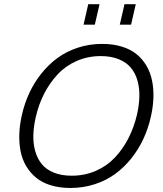

<svg xmlns="http://www.w3.org/2000/svg" viewBox="-20 -912 798 939"><path d="M388.7 -791.5 411.6 -891.6H466.8L443.8 -791.5ZM565.9 -791.5 588.9 -891.6H644L621.1 -791.5ZM324.2 7.3Q271 7.3 228.3 -5.9Q185.5 -19 156.5 -43Q127.4 -66.9 107.9 -99.9Q88.4 -132.8 80.6 -173.1Q72.8 -213.4 74.5 -258.1Q76.2 -302.7 87.4 -351.1Q100.1 -407.2 123.8 -458Q147.5 -508.8 182.6 -552.7Q217.8 -596.7 261.5 -628.7Q305.2 -660.6 361.3 -679Q417.5 -697.3 479.5 -697.3Q532.7 -697.3 575.7 -684.1Q618.7 -670.9 647.9 -647Q677.2 -623 696.5 -590.1Q715.8 -557.1 723.9 -516.8Q731.9 -476.6 730.2 -431.9Q728.5 -387.2 717.3 -338.9Q704.6 -282.7 680.9 -231.9Q657.2 -181.2 622.1 -137.2Q586.9 -93.3 543.2 -61.3Q499.5 -29.3 443.1 -11Q386.7 7.3 324.2 7.3ZM330.6 -52.7Q394 -52.7 448.5 -76.4Q502.9 -100.1 542 -141.6Q581.1 -183.1 608.2 -236.1Q635.3 -289.1 649.9 -351.1Q660.6 -398.4 661.6 -440.2Q662.6 -481.9 652.1 -518.6Q641.6 -555.2 619.6 -581.3Q597.7 -607.4 560.3 -622.6Q522.9 -637.7 473.1 -637.7Q409.7 -637.7 355.5 -614Q301.3 -590.3 262.2 -548.6Q223.1 -506.8 196 -453.9Q168.9 -400.9 154.8 -338.9Q144 -291.5 143.1 -249.8Q142.1 -208 152.6 -171.6Q163.1 -135.3 184.8 -108.9Q206.5 -82.5 243.7 -67.6Q280.8 -52.7 330.6 -52.7Z"/></svg>

Font: HK Grotesk Legacy
Style: Italic
Weight: 400
Italic angle: -13°
Designer: Alfredo Marco Pradil
Foundry: Hanken Design Co.
Version: Version 2.022;PS 002.022;hotconv 1.0.88;makeotf.lib2.5.64775